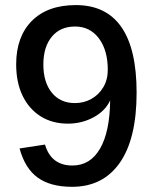

<svg xmlns="http://www.w3.org/2000/svg" viewBox="-20 -718 596 748"><path d="M512.2 -356.9Q512.2 -177.7 446.8 -84Q381.3 9.8 260.7 9.8Q176.8 9.8 127.2 -25.9Q77.6 -61.5 56.2 -139.6L155.3 -154.8Q179.2 -73.2 262.2 -73.2Q331.5 -73.2 369.6 -138.7Q407.7 -204.1 409.2 -327.1Q390.1 -285.6 344.5 -261Q298.8 -236.3 244.6 -236.3Q183.6 -236.3 138.2 -264.9Q92.8 -293.5 67.9 -345.2Q43 -397 43 -467.3Q43 -575.2 104.2 -636.7Q165.5 -698.2 275.4 -698.2Q393.1 -698.2 452.6 -613Q512.2 -527.8 512.2 -356.9ZM399.9 -445.8Q399.9 -522.5 365.2 -568.6Q330.6 -614.7 272.5 -614.7Q214.8 -614.7 181.9 -575Q148.9 -535.2 148.9 -466.8Q148.9 -397.5 181.9 -356.9Q214.8 -316.4 272 -316.4Q307.1 -316.4 336.2 -332.8Q365.2 -349.1 382.6 -378.4Q399.9 -407.7 399.9 -445.8Z"/></svg>

Font: Arimo Medium
Style: Regular
Weight: 500
Designer: Steve Matteson
Foundry: Monotype Imaging Inc.
Version: Version 1.33